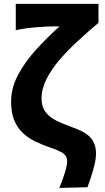

<svg xmlns="http://www.w3.org/2000/svg" viewBox="-20 -752 530 968"><path d="M279 195.5Q295 157 306.8 119.8Q318.5 82.5 318.5 60Q318.5 34 296 19.5Q273.5 5 226.5 -10.5Q191.5 -22.5 157.5 -39Q123.5 -55.5 96 -80.8Q68.5 -106 52.2 -144.5Q36 -183 36 -239Q36 -308.5 70.8 -374Q105.5 -439.5 161.2 -501Q217 -562.5 280 -619H251.5Q216 -619 161.8 -614.5Q107.5 -610 59.5 -600V-732.5H476.5V-637Q425.5 -594 374.8 -547.5Q324 -501 282 -452.5Q240 -404 214.8 -354.2Q189.5 -304.5 189.5 -255Q189.5 -214 209.2 -187.8Q229 -161.5 262.8 -144.5Q296.5 -127.5 338 -113Q411.5 -87.5 437.8 -56.8Q464 -26 464 22.5Q464 47.5 456.2 79.8Q448.5 112 438.2 142.5Q428 173 421 192Z"/></svg>

Font: Commissioner Flair
Style: Bold
Weight: 700
Designer: Kostas Bartsokas
Foundry: Kostas Bartsokas
Version: Version 1.000; ttfautohint (v1.8.3)